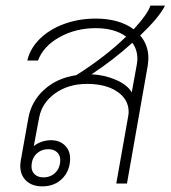

<svg xmlns="http://www.w3.org/2000/svg" viewBox="-20 -652 606 682"><path d="M478 -526Q507 -492 507 -446Q507 -438 505 -420L431 0H393L435 -237Q437 -249 437 -254Q437 -299 396.5 -326.5Q356 -354 289 -354Q223 -354 176 -320.5Q129 -287 119 -234L100 -133Q112 -143 128.5 -148.5Q145 -154 161 -154Q191 -154 210 -136Q229 -118 229 -89Q229 -46 201.5 -18Q174 10 130 10Q94 10 73 -10Q52 -30 52 -63Q52 -69 54 -83L81 -234Q92 -293 137.5 -334Q183 -375 251 -385Q354 -450 428 -522Q387 -552 320 -552Q249 -552 191.5 -520Q134 -488 115 -437H77Q87 -480 121.5 -514Q156 -548 208 -567Q260 -586 320 -586Q403 -586 455 -548Q506 -604 514 -632H566Q547 -592 478 -526ZM468 -443Q468 -476 450 -500Q384 -440 305 -388Q351 -386 391.5 -368.5Q432 -351 448 -324L466 -423Q468 -437 468 -443ZM92 -60Q92 -43 103.5 -32.5Q115 -22 134 -22Q160 -22 177 -39Q194 -56 194 -84Q194 -101 182.5 -111.5Q171 -122 152 -122Q126 -122 109 -105Q92 -88 92 -60Z"/></svg>

Font: Sarabun Thin
Style: Italic
Weight: 250
Italic angle: -10°
Designer: Suppakit Chalermlarp | Katatrad Co.,Ltd.
Foundry: Cadson Demak Co.,Ltd.
Version: Version 1.000; ttfautohint (v1.6)